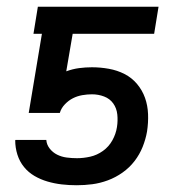

<svg xmlns="http://www.w3.org/2000/svg" viewBox="-20 -540 540 568"><path d="M207 8Q184 8 162.5 5.5Q141 3 120.5 -3Q100 -9 82 -19.5Q64 -30 51 -46Q38 -62 31.5 -82.5Q25 -103 25 -125L26 -126H117Q118 -112 127 -100.5Q136 -89 149 -82.5Q162 -76 177 -74Q192 -72 208 -72Q227 -72 247 -76.5Q267 -81 284.5 -93.5Q302 -106 312.5 -125Q323 -144 326 -164Q329 -183 327 -201.5Q325 -220 315 -234Q305 -248 288 -254.5Q271 -261 252 -261Q238 -261 223.5 -258.5Q209 -256 196 -249.5Q183 -243 172 -231.5Q161 -220 157 -206H65L104 -440H79L92 -520H449L436 -440H195L176 -329Q195 -336 214 -338.5Q233 -341 252 -341Q277 -341 302 -336.5Q327 -332 348.5 -321Q370 -310 385.5 -291.5Q401 -273 409 -250.5Q417 -228 418 -202.5Q419 -177 415 -151Q411 -128 402 -105.5Q393 -83 378 -63.5Q363 -44 342.5 -29.5Q322 -15 299 -6.5Q276 2 253 5Q230 8 207 8Z"/></svg>

Font: Iosevka SS18 Medium
Style: Italic
Weight: 500
Italic angle: -9°
Monospace: yes
Designer: Belleve Invis
Foundry: Belleve Invis
Version: Version 25.1.1; ttfautohint (v1.8.4)